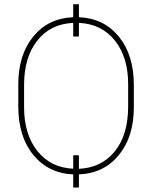

<svg xmlns="http://www.w3.org/2000/svg" viewBox="-20 -800 706 891"><path d="M601.1 -302.2Q601.1 -165.5 531.7 -80.6Q462.4 4.4 346.2 9.3V70.3H319.8V9.3Q204.6 4.4 134.8 -80.8Q64.9 -166 64.9 -306.2V-408.7Q64.9 -545.4 134.3 -630.4Q203.6 -715.3 319.8 -720.2V-780.3H346.2V-720.2Q461.9 -715.3 531.5 -630.1Q601.1 -544.9 601.1 -405.3ZM574.7 -409.7Q574.7 -534.2 513.2 -611.6Q451.7 -689 346.2 -693.8V-630.4H319.8V-693.8Q213.9 -689 152.8 -611.3Q91.8 -533.7 91.8 -406.2V-302.2Q91.8 -176.8 153.3 -99.4Q214.8 -22 319.8 -17.1V-79.6H346.2V-16.6Q451.7 -21.5 513.2 -98.1Q574.7 -174.8 574.7 -306.2Z"/></svg>

Font: Roboto Thin
Style: Regular
Weight: 250
Designer: Google
Version: Version 2.134; 2016